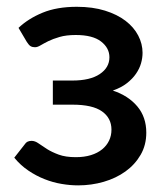

<svg xmlns="http://www.w3.org/2000/svg" viewBox="-20 -538 490 565"><path d="M34.5 -456 59 -414.5C63 -408.2 66.8 -404 70.2 -402C73.8 -400 78 -399 83 -399C87.7 -399 93.1 -400.8 99.2 -404.5C105.4 -408.2 113 -412.2 122 -416.8C131 -421.2 142.1 -425.4 155.2 -429.2C168.4 -433.1 184.3 -435 203 -435C236 -435 260.7 -428.7 277.2 -416C293.7 -403.3 302 -387.8 302 -369.5C302 -349.2 292.5 -332.7 273.5 -320C254.5 -307.3 227.7 -301 193 -301H135.5V-230H193C232.7 -230 261.7 -223.4 280.2 -210.2C298.7 -197.1 308 -179.2 308 -156.5C308 -144.8 305.7 -134.1 301 -124.3C296.3 -114.4 289.5 -105.8 280.5 -98.5C271.5 -91.2 260.5 -85.5 247.5 -81.5C234.5 -77.5 219.7 -75.5 203 -75.5C183 -75.5 166.2 -78 152.7 -83C139.2 -88 127.7 -93.5 118.2 -99.5C108.7 -105.5 100.5 -111 93.5 -116C86.5 -121 79.7 -123.5 73 -123.5C63.7 -123.5 57 -120.2 53 -113.5L22 -74C34.3 -59 48.2 -46.3 63.5 -36C78.8 -25.7 94.7 -17.2 111.2 -10.8C127.7 -4.2 144.4 0.4 161.2 3.2C178.1 6.1 194.3 7.5 210 7.5C236 7.5 261.1 4 285.2 -3C309.4 -10 330.7 -20.2 349.2 -33.5C367.7 -46.8 382.6 -63.1 393.7 -82.2C404.9 -101.4 410.5 -123.2 410.5 -147.5C410.5 -178.2 401.7 -204 384 -225C366.3 -246 342.3 -261.5 312 -271.5C328.3 -277.2 342.1 -284.3 353.2 -293C364.4 -301.7 373.4 -311 380.2 -321C387.1 -331 392 -341.2 395 -351.7C398 -362.2 399.5 -372.5 399.5 -382.5C399.5 -400.2 395.2 -417.2 386.7 -433.5C378.2 -449.8 365.8 -464.2 349.5 -476.7C333.2 -489.2 313 -499.2 289 -506.7C265 -514.2 237.3 -518 206 -518C167 -518 133.5 -512.2 105.5 -500.7C77.5 -489.2 53.8 -474.3 34.5 -456Z"/></svg>

Font: Lato Semibold
Style: Regular
Weight: 600
Designer: Lukasz Dziedzic
Foundry: tyPoland Lukasz Dziedzic
Version: Version 2.006; 2014-01-15